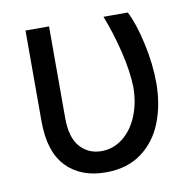

<svg xmlns="http://www.w3.org/2000/svg" viewBox="-66 -597 688 675"><g transform="rotate(-10 278.0 -260.0)"><path d="M151.4 -530.3V-204.1Q151.4 -132.8 181.4 -99.6Q211.4 -66.4 256.8 -66.4Q299.8 -66.4 334 -93.3Q368.2 -120.1 387.2 -166.7Q406.2 -213.4 406.2 -269.5Q404.8 -325.2 387.7 -396.2Q370.6 -467.3 345.7 -530.3H432.6Q455.6 -485.4 471.9 -411.1Q488.3 -336.9 488.3 -269.5Q488.3 -193.4 463.9 -130.1Q439.5 -66.9 388.2 -28.6Q336.9 9.8 259.8 9.8Q170.4 9.8 118.9 -43.9Q67.4 -97.7 67.4 -206.1V-530.3Z"/></g></svg>

Font: WEMIX Pretendard
Style: Regular
Weight: 400
Designer: Base glyphs from Inter by Rasmus Andersson; Hangeul glyphs from Noto Sans CJK(Source Han Sans) by Jang Soo-young and Kan
Foundry: Kil Hyung-jin
Version: Version 1.000